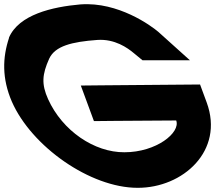

<svg xmlns="http://www.w3.org/2000/svg" viewBox="-225 -833 1059 918"><path d="M322.7 -255 224.1 -254 161.4 -424 257.7 -425 731.5 -429 731.9 -428 763.3 -343C848.4 -112 649.2 66 432.6 65C206.1 65 -74.4 -133 -168.3 -347C-216.3 -458 -213.1 -558 -181.8 -652L-182.2 -653C-134.9 -763 23.9 -800 159.8 -812H161C340.2 -825 497.6 -710 531.6 -681L682.8 -545H456.1L414.8 -579C384.9 -604 323.8 -648 239.7 -642C117.7 -633 38.8 -613 10.4 -553C-23.7 -477 -27.4 -431 4.9 -359C73.6 -207 226.5 -104 369.9 -105C522.9 -105 638.9 -199 617.5 -257Z"/></svg>

Font: Nordica Plus
Style: NordicaClassicBkExtOpObl
Weight: 900
Version: Version 1.01